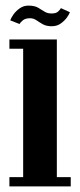

<svg xmlns="http://www.w3.org/2000/svg" viewBox="-20 -664 284 684"><path d="M13.5 0V-33H62.5V-490.5H13.5V-523.5H182.5V-33H232V0ZM164.5 -570.5Q145 -570.5 132.2 -577.8Q119.5 -585 109.5 -592Q99.5 -599 87 -599Q70 -599 61 -591.2Q52 -583.5 49.5 -578.5L16.5 -591.5Q19.5 -600.5 28.2 -612.8Q37 -625 50.5 -634.5Q64 -644 81 -644Q102.5 -644 115 -637Q127.5 -630 138 -623Q148.5 -616 163.5 -616Q180 -616 187.2 -623Q194.5 -630 197 -635L229 -620.5Q227 -614 218.8 -602.2Q210.5 -590.5 196.8 -580.5Q183 -570.5 164.5 -570.5Z"/></svg>

Font: Imbue 24pt
Style: Bold
Weight: 700
Designer: Tyler Finck
Foundry: Etcetera Type Company
Version: Version 1.102